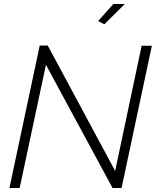

<svg xmlns="http://www.w3.org/2000/svg" viewBox="-20 -937 781 957"><path d="M178 -710H218L554 -85L686 -709H737L586 0H541L209 -614L78 0H27ZM500 -816 469 -832 545 -917H602Z"/></svg>

Font: Raleway Thin Light
Style: Italic
Weight: 300
Italic angle: -12°
Version: Version 4.026